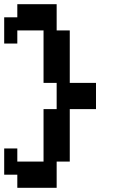

<svg xmlns="http://www.w3.org/2000/svg" viewBox="-20 -1020 540 915"><path d="M0 -312.5H62.5V-250H187.5V-500H250V-625H187.5V-875H62.5V-812.5H0V-937.5H62.5V-1000H250V-875H312.5V-625H437.5V-500H312.5V-250H250V-125H62.5V-187.5H0Z"/></svg>

Font: Amiga Topaz Unicode Rus
Style: Regular
Weight: 400
Designer: dMG of Trueschool and Divine Stylers
Foundry: dMG of Trueschool and Divine Stylers
Version: Version 1.1